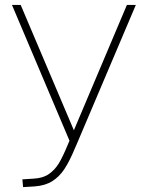

<svg xmlns="http://www.w3.org/2000/svg" viewBox="-20 -559 596 775"><path d="M28.3 -539.1H63.5L293.9 3.9L269.5 30.3ZM528.3 -539.1 289.1 24.4Q286.1 32.2 282.2 40Q260.7 91.8 240.2 123Q219.7 154.3 190.9 172.4Q162.1 190.4 120.1 193.4L73.2 196.3L70.3 165L115.2 162.1Q153.3 160.2 177.2 143.6Q201.2 127 217.3 100.6Q233.4 74.2 253.9 24.4L492.2 -539.1Z"/></svg>

Font: Min Sans VF VF
Style: Regular
Weight: 400
Designer: Jinseong-Kim, NotoSansCJK, Nunito
Foundry: Jinseong-Kim
Version: Version 1.420;Glyphs 3.1.2 (3151)